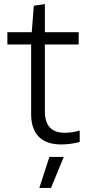

<svg xmlns="http://www.w3.org/2000/svg" viewBox="-20 -697 426 937"><path d="M221 69H291L229 220H172ZM279 8Q207 8 169.5 -29.5Q132 -67 132 -140V-480H16V-540H135L145 -669L199 -677V-540H364V-480H199V-153Q199 -49 296 -49Q312 -49 330.5 -51.5Q349 -54 369 -60V-4Q322 8 279 8Z"/></svg>

Font: Encode Sans Normal
Style: Light
Weight: 300
Designer: Pablo Impallari, Andres Torresi
Foundry: Pablo Impallari, Andres Torresi
Version: Version 1.000; ttfautohint (v1.00) -l 8 -r 50 -G 200 -x 14 -